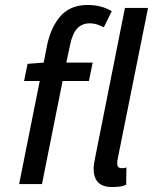

<svg xmlns="http://www.w3.org/2000/svg" viewBox="-20 -741 640 773"><path d="M57 0 140 -415H77L91 -484L156 -489L169 -556Q184 -631 223.5 -676Q263 -721 333 -721Q362 -721 386 -714.5Q410 -708 430 -696L398 -631Q387 -637 372.5 -642Q358 -647 341 -647Q310 -647 290.5 -626Q271 -605 262 -559L247 -489H353L338 -415H232L149 0ZM431 12Q393 12 375 -7Q357 -26 357 -60Q357 -79 363 -106L483 -709H576L454 -102Q452 -94 452 -90Q452 -86 452 -83Q452 -64 469 -64Q474 -64 477.5 -64Q481 -64 489 -67L488 3Q477 8 463.5 10Q450 12 431 12Z"/></svg>

Font: Source Code Pro Medium
Style: Italic
Weight: 500
Italic angle: -11°
Monospace: yes
Designer: Paul D. Hunt, Teo Tuominen
Foundry: Adobe Systems Incorporated
Version: Version 1.050;PS 1.000;hotconv 16.6.51;makeotf.lib2.5.65220